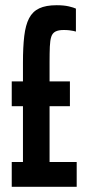

<svg xmlns="http://www.w3.org/2000/svg" viewBox="-20 -716 345 736"><path d="M25 0V-95H68V-309H25V-404H68V-475Q68 -536 73 -578Q78 -620 91.5 -646Q105 -672 130.5 -684Q156 -696 197 -696Q225 -696 244 -691.5Q263 -687 271 -683V-595Q268 -596 261 -597.5Q254 -599 245 -600Q236 -601 224 -601Q204 -601 192.5 -595Q181 -589 176.5 -575Q172 -561 171 -537Q170 -513 170 -478V-404H248V-309H170V-95H274V0Z"/></svg>

Font: Saira UltraCondensed
Style: Bold
Weight: 700
Width: 1
Designer: Hector Gatti with collaboration of the Omnibus-Type team
Foundry: Omnibus-Type
Version: Version 1.101